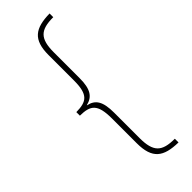

<svg xmlns="http://www.w3.org/2000/svg" viewBox="-286 -737 918 918"><g transform="rotate(-45 173.0 -278.0)"><path d="M295 158V133C208 133 178 105 178 11V-160C178 -236 158 -267 111 -277V-278C157 -289 178 -320 178 -393V-568C178 -661 208 -689 295 -689V-714C196 -712 151 -681 151 -577V-405C151 -309 122 -291 52 -290V-266C122 -265 151 -247 151 -148V19C151 125 196 156 295 158Z"/></g></svg>

Font: Noto Sans Myanmar UI ExtraCondensed Thin
Style: Regular
Weight: 100
Width: 2
Designer: Monotype Design Team
Foundry: Monotype Imaging Inc.
Version: Version 2.103